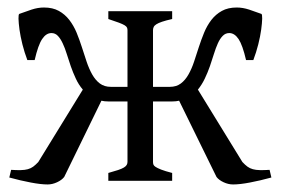

<svg xmlns="http://www.w3.org/2000/svg" viewBox="-20 -484 751 514"><path d="M706.5 -8.8Q676.3 -0.5 649.2 4.6Q622.1 9.8 604 9.8Q591.3 9.8 578.6 3.9Q565.9 -2 559.6 -10.3L459.5 -214.4Q451.7 -212.4 440.9 -212.4H389.6V-50.8Q389.6 -46.9 390.6 -43.7Q391.6 -40.5 396.2 -37.4Q400.9 -34.2 411.4 -30Q421.9 -25.9 440.9 -21V0H270V-21Q286.1 -25.4 296.1 -28.8Q306.2 -32.2 311.8 -35.6Q317.4 -39.1 319.3 -42.7Q321.3 -46.4 321.3 -50.8V-212.4H270.5Q259.3 -212.4 251.5 -214.4L151.9 -10.3Q145.5 -2 132.8 3.9Q120.1 9.8 107.4 9.8Q89.4 9.8 62.3 4.6Q35.2 -0.5 4.9 -8.8L9.8 -29.3Q24.9 -28.3 35.6 -28.6Q46.4 -28.8 54.4 -31Q62.5 -33.2 68.8 -37.8Q75.2 -42.5 82.5 -50.3L201.7 -244.1Q190.4 -257.3 182.9 -273.7Q175.3 -290 169.4 -306.9Q163.6 -323.7 158.7 -339.6Q153.8 -355.5 147.9 -367.9Q142.1 -380.4 135 -387.9Q127.9 -395.5 117.7 -395.5Q103.5 -395.5 92.8 -379.4Q82 -363.3 72.8 -323.2H53.2Q45.4 -343.8 40 -365.2Q34.7 -386.7 32.2 -404.5Q29.8 -422.4 29.5 -434.1Q29.3 -445.8 31.7 -446.8Q47.4 -452.6 64.5 -458.3Q81.5 -463.9 97.7 -463.9Q121.1 -463.9 137.5 -454.8Q153.8 -445.8 165.5 -430.7Q177.2 -415.5 185.1 -396.5Q192.9 -377.4 199.2 -357.7Q205.6 -337.9 211.9 -318.8Q218.3 -299.8 226.8 -284.7Q235.4 -269.5 247.3 -260.5Q259.3 -251.5 276.9 -251.5H321.3V-403.3Q321.3 -406.7 320.1 -409.9Q318.8 -413.1 313.7 -416.3Q308.6 -419.4 298.3 -423.3Q288.1 -427.2 270 -433.1V-454.1H440.9V-433.1Q423.8 -429.2 413.8 -425.8Q403.8 -422.4 398.4 -418.9Q393.1 -415.5 391.4 -411.6Q389.6 -407.7 389.6 -403.3V-251.5H434.6Q452.1 -251.5 464.1 -260.5Q476.1 -269.5 484.6 -284.7Q493.2 -299.8 499.5 -318.8Q505.9 -337.9 512.2 -357.7Q518.6 -377.4 526.4 -396.5Q534.2 -415.5 545.9 -430.7Q557.6 -445.8 574 -454.8Q590.3 -463.9 613.8 -463.9Q629.9 -463.9 647 -458.3Q664.1 -452.6 679.7 -446.8Q682.1 -445.8 681.9 -434.1Q681.6 -422.4 679.2 -404.5Q676.8 -386.7 671.4 -365.2Q666 -343.8 658.2 -323.2H638.7Q629.4 -363.3 618.7 -379.4Q607.9 -395.5 593.8 -395.5Q583.5 -395.5 576.2 -387.9Q568.8 -380.4 563.2 -367.9Q557.6 -355.5 552.7 -339.6Q547.9 -323.7 542 -306.9Q536.1 -290 528.3 -273.7Q520.5 -257.3 509.8 -244.1L628.9 -50.3Q636.2 -42.5 642.6 -37.8Q648.9 -33.2 657 -31Q665 -28.8 675.5 -28.6Q686 -28.3 701.7 -29.3Z"/></svg>

Font: Gentium Plus Cyr
Style: Regular
Weight: 400
Designer: J. Victor Gaultney, Annie Olsen, Iska Routamaa, Becca Hirsbrunner
Foundry: SIL International
Version: Version 5.000